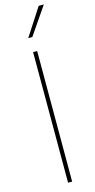

<svg xmlns="http://www.w3.org/2000/svg" viewBox="-145 -996 509 1033"><g transform="rotate(-15 109.5 -480.0)"><path d="M119.3 -727.3V0H96.6V-727.3ZM90.9 -806.8 190.3 -960.2H218.8L113.6 -806.8Z"/></g></svg>

Font: Inter UI Thin
Style: Regular
Weight: 100
Designer: Rasmus Andersson
Foundry: rsms
Version: 3.2;8d6f07862